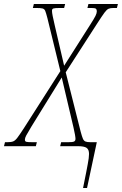

<svg xmlns="http://www.w3.org/2000/svg" viewBox="-70 -734 612 964"><path d="M363 130Q364 124 370.5 90.5Q377 57 377 39Q377 17 365 8.5Q353 0 322 0H232L237 -20H272Q295 -20 302 -23.5Q309 -27 309 -37Q309 -50 299 -94L240 -345L88 -99Q68 -66 61.5 -53.5Q55 -41 55 -33Q55 -24 62 -22Q69 -20 96 -20H115L110 0H-50L-45 -20H-34Q-14 -20 -4 -24Q6 -28 16.5 -41.5Q27 -55 51 -92L233 -377L168 -643Q161 -670 157 -679.5Q153 -689 143.5 -691.5Q134 -694 110 -694H95L100 -714H257L252 -694H234Q205 -694 198 -691.5Q191 -689 191 -680Q191 -671 194.5 -653.5Q198 -636 205 -606L252 -404L383 -610Q403 -641 409.5 -654.5Q416 -668 416 -676Q416 -687 411 -690.5Q406 -694 387 -694H369L374 -714H522L517 -694H501Q484 -694 475 -690Q466 -686 454.5 -670.5Q443 -655 416 -613L260 -371L335 -73Q342 -47 346.5 -37Q351 -27 359 -23.5Q367 -20 386 -20H416L367 210H347Q360 145 363 130Z"/></svg>

Font: Noto Serif CondThin
Style: Italic
Weight: 250
Width: 3
Italic angle: -12°
Designer: Monotype Design Team
Foundry: Monotype Imaging Inc.
Version: Version 1.001